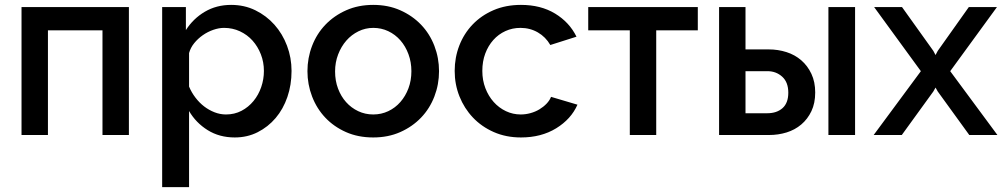

<svg xmlns="http://www.w3.org/2000/svg" viewBox="-20 -552 4106 785"><path d="M507 0H399V-428H176V0H68V-523H507Z M940 10Q877 10 829 -20Q781 -50 753 -98V213H643V-523H740V-429Q770 -476 817.5 -504Q865 -532 925 -532Q979 -532 1024 -510Q1069 -488 1102 -451Q1135 -414 1153.5 -365Q1172 -316 1172 -262Q1172 -205 1155 -155.5Q1138 -106 1107 -69.5Q1076 -33 1033.5 -11.5Q991 10 940 10ZM904 -84Q939 -84 967.5 -99Q996 -114 1016.5 -139Q1037 -164 1048 -196Q1059 -228 1059 -262Q1059 -298 1046.5 -330Q1034 -362 1012.5 -386Q991 -410 961 -424Q931 -438 896 -438Q875 -438 852 -430Q829 -422 809 -408Q789 -394 774 -375.5Q759 -357 753 -335V-198Q763 -174 779 -153Q795 -132 814.5 -117Q834 -102 857 -93Q880 -84 904 -84Z M1506 10Q1444 10 1394.5 -12Q1345 -34 1310 -71Q1275 -108 1256 -157.5Q1237 -207 1237 -261Q1237 -315 1256 -364.5Q1275 -414 1310.5 -451Q1346 -488 1395.5 -510Q1445 -532 1506 -532Q1567 -532 1616.5 -510Q1666 -488 1701.5 -451Q1737 -414 1756 -364.5Q1775 -315 1775 -261Q1775 -207 1756 -157.5Q1737 -108 1701.5 -71Q1666 -34 1616.5 -12Q1567 10 1506 10ZM1350 -260Q1350 -222 1362 -190Q1374 -158 1395 -134.5Q1416 -111 1444.5 -97.5Q1473 -84 1506 -84Q1539 -84 1567.5 -97.5Q1596 -111 1617 -135Q1638 -159 1650 -191Q1662 -223 1662 -261Q1662 -298 1650 -330.5Q1638 -363 1617 -387Q1596 -411 1567.5 -424.5Q1539 -438 1506 -438Q1474 -438 1445.5 -424Q1417 -410 1396 -386Q1375 -362 1362.5 -329.5Q1350 -297 1350 -260Z M1839 -262Q1839 -317 1858 -366Q1877 -415 1912.5 -452Q1948 -489 1998 -510.5Q2048 -532 2110 -532Q2191 -532 2249.5 -496.5Q2308 -461 2337 -402L2230 -368Q2211 -401 2179 -419.5Q2147 -438 2108 -438Q2075 -438 2046.5 -425Q2018 -412 1997 -388.5Q1976 -365 1964 -333Q1952 -301 1952 -262Q1952 -224 1964.5 -191.5Q1977 -159 1998.5 -135Q2020 -111 2048.5 -97.5Q2077 -84 2109 -84Q2129 -84 2149 -89.5Q2169 -95 2185.5 -105Q2202 -115 2214.5 -128Q2227 -141 2233 -156L2341 -124Q2315 -65 2254 -27.5Q2193 10 2110 10Q2049 10 1999 -12Q1949 -34 1913.5 -71.5Q1878 -109 1858.5 -158Q1839 -207 1839 -262Z M2663 0H2555V-428H2385V-523H2833V-428H2663Z M2920 -523H3028V-350H3123Q3161 -350 3195.5 -339Q3230 -328 3256 -305.5Q3282 -283 3297.5 -250Q3313 -217 3313 -174Q3313 -130 3297.5 -97.5Q3282 -65 3256 -43Q3230 -21 3196 -10.5Q3162 0 3124 0H2920ZM3367 -523H3476V0H3367ZM3117 -89Q3156 -89 3179.5 -110Q3203 -131 3203 -173Q3203 -216 3178 -238.5Q3153 -261 3118 -261H3028V-89Z M3668 -523 3796 -344 3805 -327 3814 -344 3941 -523H4056L3865 -261L4058 0H3943L3814 -178L3805 -194L3796 -178L3667 0H3552L3745 -261L3554 -523Z"/></svg>

Font: Oxford Sans SemiBold
Style: Regular
Weight: 600
Designer: Matt McInerney, Pablo Impallari, Rodrigo Fuenzalida
Foundry: Matt McInerney, Pablo Impallari, Rodrigo Fuenzalida
Version: Version 3.000g; ttfautohint (v1.5) -l 8 -r 28 -G 28 -x 14 -D